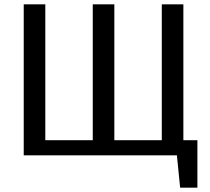

<svg xmlns="http://www.w3.org/2000/svg" viewBox="-20 -720 975 890"><path d="M90 0V-700H190V-70H410V-700H510V-70H730V-700H830V-70H895V150H815L800 0Z"/></svg>

Font: Scada
Style: Regular
Weight: 400
Designer: Jovanny Lemonad
Foundry: Jovanny Lemonad
Version: Version 3.005; ttfautohint (v0.91) -l 8 -r 50 -G 200 -x 0 -w